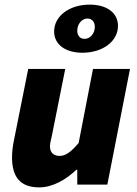

<svg xmlns="http://www.w3.org/2000/svg" viewBox="-20 -798 592 830"><path d="M150 12C210 12 268 -24 310 -64H314V0H444L542 -500H382L320 -180C288 -142 264 -124 238 -124C212 -124 196 -138 196 -166C196 -178 200 -192 204 -210L262 -500H102L40 -190C35 -166 32 -140 32 -118C32 -32 68 12 150 12ZM336 -570C425 -570 490 -620 490 -686C490 -744 440 -778 368 -778C279 -778 214 -728 214 -662C214 -604 265 -570 336 -570ZM346 -630C324 -630 314 -646 314 -666C314 -694 334 -718 358 -718C380 -718 390 -700 390 -682C390 -654 370 -630 346 -630Z"/></svg>

Font: Source Sans Pro Black
Style: Italic
Weight: 900
Italic angle: -11°
Designer: Paul D. Hunt
Foundry: Adobe Systems Incorporated
Version: Version 3.006;hotconv 1.0.111;makeotfexe 2.5.65597